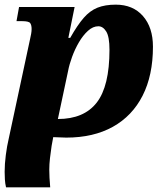

<svg xmlns="http://www.w3.org/2000/svg" viewBox="-39 -566 716 826"><path d="M-13 240Q-17 223 -18 206Q-19 189 -19 173Q-19 140 -14 101Q-9 62 -2 33L91 -401Q93 -409 95 -420.5Q97 -432 97 -441Q97 -458 91 -466.5Q85 -475 56 -475H32L43 -536H282L255 -403H263Q294 -458 321 -489Q348 -520 380.5 -533Q413 -546 459 -546Q533 -546 576 -497Q619 -448 619 -365Q619 -242 574.5 -154.5Q530 -67 446.5 -20.5Q363 26 246 26L190 24L183 62Q179 88 176 114.5Q173 141 173 164Q173 180 174 199Q175 218 177 240ZM210 -54Q322 -54 377 -124.5Q432 -195 432 -352Q432 -408 418 -430.5Q404 -453 384 -453Q361 -453 339.5 -433.5Q318 -414 300.5 -384Q283 -354 271 -321Q259 -288 254 -261Z"/></svg>

Font: Noto Serif Black
Style: Italic
Weight: 900
Italic angle: -12°
Designer: Monotype Design Team
Foundry: Monotype Imaging Inc.
Version: Version 2.013